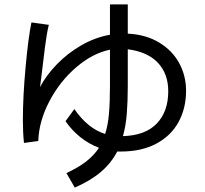

<svg xmlns="http://www.w3.org/2000/svg" viewBox="-20 -809 934 873"><path d="M320 44 282 -22Q336 -47 371.5 -74.5Q407 -102 430 -137Q383 -155 344.5 -186Q306 -217 278 -258L318 -313Q380 -224 458 -200Q471 -240 475.5 -292.5Q480 -345 480 -421V-583Q401 -567 326.5 -503Q252 -439 204.5 -348.5Q157 -258 154 -168L89 -159Q84 -207 84 -262Q84 -370 96.5 -505.5Q109 -641 123 -707L202 -696Q193 -661 184.5 -595Q176 -529 169 -468L162 -413Q189 -465 237.5 -515.5Q286 -566 349 -602.5Q412 -639 480 -651V-789H561V-656Q643 -652 703 -616Q763 -580 794.5 -522.5Q826 -465 826 -396Q826 -317 792 -254.5Q758 -192 691 -156Q624 -120 529 -120H513Q486 -68 439.5 -28Q393 12 320 44ZM539 -190Q641 -193 693 -247.5Q745 -302 745 -394Q745 -473 698.5 -523Q652 -573 561 -585V-420Q561 -347 556.5 -291.5Q552 -236 539 -190Z"/></svg>

Font: Kakao Big Sans
Style: Regular
Weight: 400
Designer: Park Young-rak; Lee Sang-min; Kim Jung-jin; Min Bon; Park Min-gyu;
Foundry: Kakao Corporation
Version: Version 2.003